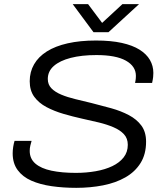

<svg xmlns="http://www.w3.org/2000/svg" viewBox="-20 -892 800 924"><path d="M347 12Q284 12 228.5 4Q173 -4 131 -22.5Q89 -41 65 -73.5Q41 -106 41 -154Q41 -169 43.5 -185Q46 -201 50 -214H132Q129 -204 126 -191.5Q123 -179 123 -166Q123 -128 150.5 -104.5Q178 -81 228 -70.5Q278 -60 345 -60Q395 -60 440.5 -68Q486 -76 520.5 -92.5Q555 -109 575 -134.5Q595 -160 595 -195Q595 -226 576.5 -246Q558 -266 526.5 -279.5Q495 -293 456 -302.5Q417 -312 375 -321Q330 -331 285.5 -344Q241 -357 204 -376.5Q167 -396 145 -426Q123 -456 123 -501Q123 -546 144 -582.5Q165 -619 205.5 -644.5Q246 -670 305.5 -683.5Q365 -697 442 -697Q514 -697 566 -685.5Q618 -674 651.5 -653Q685 -632 701.5 -603.5Q718 -575 718 -541Q718 -532 717 -521.5Q716 -511 712 -493H630Q633 -507 633.5 -515Q634 -523 634 -527Q634 -573 586 -600Q538 -627 444 -627Q373 -627 320.5 -613.5Q268 -600 239 -574.5Q210 -549 210 -512Q210 -485 227.5 -467Q245 -449 275 -436.5Q305 -424 342.5 -415Q380 -406 421 -396Q469 -384 515.5 -371Q562 -358 600 -338Q638 -318 660.5 -287.5Q683 -257 683 -210Q683 -150 656.5 -107.5Q630 -65 583.5 -38.5Q537 -12 476 0Q415 12 347 12ZM649 -872 502 -737H430L330 -872H404L487 -761H449L569 -872Z"/></svg>

Font: Archivo SemiExpanded Light
Style: Italic
Weight: 300
Width: 6
Italic angle: -10°
Designer: Hector Gatti
Foundry: Omnibus-Type
Version: Version 2.001